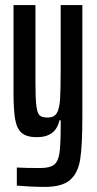

<svg xmlns="http://www.w3.org/2000/svg" viewBox="-20 -530 380 753"><path d="M46 198V127Q80 129 137 129Q175 129 191.5 116.5Q208 104 213 71.5Q218 39 218 -34V-58H213Q199 8 124 8Q85 8 65.5 -8.5Q46 -25 39.5 -61.5Q33 -98 33 -170V-510H119V-212Q119 -144 122.5 -115.5Q126 -87 135 -78Q144 -69 167 -69Q192 -69 202.5 -86Q213 -103 215.5 -139.5Q218 -176 218 -259V-510H303V-69Q303 40 294.5 94.5Q286 149 254.5 176Q223 203 156 203Q104 203 46 198Z"/></svg>

Font: Saira Ultra Condensed SemiBold
Style: Regular
Weight: 600
Width: 1
Designer: Hector Gatti with collaboration of the Omnibus-Type team
Foundry: Omnibus-Type
Version: Version 1.001; ttfautohint (v1.8)